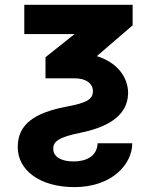

<svg xmlns="http://www.w3.org/2000/svg" viewBox="-20 -548 616 781"><path d="M283 213.1C435 213.1 517.8 120.4 518.1 34.8H377.1C374.3 91.6 325.3 108.7 279.5 108.7C230.1 108.7 196 90.6 196.7 56.5C196 29.1 217.3 9.9 308.2 -8.2C404.5 -27.7 500.7 -70.7 501.1 -169.7C500.7 -236.2 454.9 -294.7 373.9 -319.6L519.5 -445V-528.4H78.8V-409.4H283.4L165.1 -315.3V-229.4H283.4C329.2 -229.4 357.6 -209.5 358 -176.8C357.6 -142 329.2 -129.3 251.4 -114.3C120.7 -89.8 51.8 -42.6 52.2 50.4C51.8 144.2 142 213.1 283 213.1Z"/></svg>

Font: Inter-Hewn
Style: Bold
Weight: 700
Designer: Rasmus Andersson
Foundry: rsms
Version: Version 3.012;git-f93a4a705